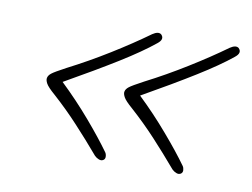

<svg xmlns="http://www.w3.org/2000/svg" viewBox="-44 -437 524 399"><g transform="rotate(10 217.5 -237.5)"><path d="M49.5 -246Q50.5 -251.5 56.5 -256.2Q62.5 -261 86 -273.5Q129 -295.5 171.8 -322Q214.5 -348.5 249 -373.5Q261 -381.5 267.5 -376.5Q276.5 -367.5 263 -357Q236 -335 191.8 -307.5Q147.5 -280 83 -243.5Q117 -211 146.8 -176.2Q176.5 -141.5 195.5 -115Q198 -111.5 198.2 -106.2Q198.5 -101 194.5 -98.5Q190.5 -96 185.2 -98Q180 -100 176 -104Q150.5 -134 125.2 -161.2Q100 -188.5 71 -214.5Q56 -227.5 52.2 -234.5Q48.5 -241.5 49.5 -246ZM213 -246Q214 -251.5 220 -256.2Q226 -261 249.5 -273.5Q292.5 -295.5 335.2 -322Q378 -348.5 412.5 -373.5Q424.5 -381.5 431 -376.5Q440 -367.5 426.5 -357Q399.5 -335 355.2 -307.5Q311 -280 246.5 -243.5Q280.5 -211 310.2 -176.2Q340 -141.5 359 -115Q361.5 -111.5 361.8 -106.2Q362 -101 358 -98.5Q354 -96 348.8 -98Q343.5 -100 339.5 -104Q314 -134 288.8 -161.2Q263.5 -188.5 234.5 -214.5Q219.5 -227.5 215.8 -234.5Q212 -241.5 213 -246Z"/></g></svg>

Font: Fraunces144ptSuperSoftThinItalic
Style: Italic
Weight: 100
Italic angle: -16°
Version: Version 1.000;[0bf87f6ff]